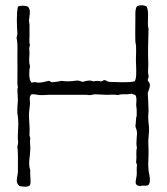

<svg xmlns="http://www.w3.org/2000/svg" viewBox="-20 -719 635 729"><path d="M544 -17C554 -31 547 -55 544 -71C541 -98 545 -125 544 -151C544 -162 543 -172 543 -181C543 -194 546 -213 546 -229C546 -242 543 -255 543 -268C542 -278 544 -288 544 -298C544 -320 542 -343 541 -366C544 -377 550 -385 549 -400C547 -405 544 -409 541 -413C540 -421 546 -423 544 -432C540 -447 544 -464 543 -481C541 -521 543 -567 544 -609C537 -634 548 -669 537 -694C528 -700 510 -701 500 -695C493 -685 494 -670 494 -656C494 -624 493 -590 494 -560C499 -540 496 -514 496 -492C496 -482 497 -473 497 -464C497 -442 499 -422 491 -410C461 -404 426 -408 395 -408C387 -409 384 -414 376 -415C370 -414 368 -409 362 -410C355 -413 341 -412 335 -410C323 -416 305 -412 294 -408C286 -410 281 -414 270 -413C252 -410 231 -409 212 -412C203 -409 191 -408 180 -407C172 -405 172 -412 165 -412C149 -409 132 -402 114 -407C111 -409 103 -403 98 -407C89 -420 90 -450 94 -468C88 -486 92 -502 92 -519C92 -528 89 -538 94 -547C89 -561 93 -576 92 -593V-627C92 -631 90 -636 90 -640C91 -659 99 -680 86 -694C77 -698 56 -699 48 -694C42 -666 44 -622 46 -591C46 -584 43 -581 43 -574C48 -553 46 -528 46 -505C46 -469 47 -433 46 -402C46 -397 48 -392 48 -386C48 -386 46 -382 46 -380C46 -367 48 -349 48 -339C47 -322 45 -307 46 -289C47 -280 49 -272 49 -263C51 -233 45 -205 49 -180C48 -174 48 -168 46 -162C49 -139 48 -111 48 -88V-65C47 -50 41 -37 45 -25C46 -20 51 -17 53 -13C66 -10 85 -7 94 -16C99 -31 93 -52 95 -73C86 -96 94 -123 95 -150C96 -165 92 -180 95 -194C94 -200 91 -202 92 -210C94 -233 90 -257 90 -282C90 -296 93 -312 94 -325C94 -338 89 -353 100 -361C110 -362 120 -359 130 -358C147 -357 163 -360 180 -359H303C310 -360 316 -357 322 -358C328 -358 334 -361 341 -361C355 -361 371 -359 385 -359C400 -359 414 -361 428 -358C437 -362 450 -361 462 -361C468 -361 474 -363 480 -363C485 -362 489 -359 494 -358C501 -346 497 -333 497 -320C497 -315 499 -309 499 -303V-279C495 -269 497 -253 494 -241C495 -233 500 -226 500 -216C501 -210 499 -202 499 -196C498 -180 497 -169 500 -158C495 -140 500 -126 497 -106C496 -98 501 -97 500 -90C498 -79 500 -67 499 -54C498 -41 492 -28 497 -19C501 -15 510 -10 518 -14C528 -14 539 -13 544 -17Z"/></svg>

Font: FuturaRener
Style: Light
Weight: 300
Designer: BSozoo
Foundry: BSozoo
Version: Version 1.0